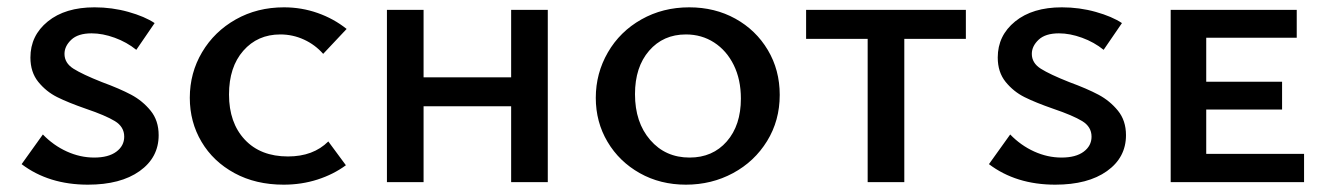

<svg xmlns="http://www.w3.org/2000/svg" viewBox="-20 -497 3618 524"><path d="M215 -200Q166 -217 136 -232Q106 -247 84.5 -273.5Q63 -300 63 -340Q63 -400 110.5 -438.5Q158 -477 238 -477Q286 -477 330.5 -464.5Q375 -452 402 -434L352 -361Q326 -382 293 -394Q260 -406 230 -406Q193 -406 174.5 -388.5Q156 -371 156 -350Q156 -325 180.5 -309.5Q205 -294 258 -273Q307 -255 338 -238.5Q369 -222 391 -195Q413 -168 413 -128Q413 -67 361 -30Q309 7 220 7Q113 7 39 -49L97 -130Q126 -100 162.5 -83.5Q199 -67 237 -67Q276 -67 297.5 -83Q319 -99 319 -124Q319 -151 293.5 -166.5Q268 -182 215 -200Z M498 -230Q498 -298 531.5 -354.5Q565 -411 623.5 -444Q682 -477 755 -477Q803 -477 847 -461.5Q891 -446 926 -418L862 -350Q840 -375 809.5 -389Q779 -403 745 -403Q683 -403 644 -358.5Q605 -314 605 -239Q605 -162 648 -116Q691 -70 766 -70Q835 -70 876 -111L924 -46Q890 -21 846.5 -7Q803 7 754 7Q678 7 620 -24.5Q562 -56 530 -110Q498 -164 498 -230Z M1475 -470V0H1375V-207H1136V0H1036V-470H1136V-286H1375V-470Z M1606 -230Q1606 -297 1639 -354Q1672 -411 1730.5 -444Q1789 -477 1861 -477Q1931 -477 1987 -446Q2043 -415 2075.5 -360.5Q2108 -306 2108 -238Q2108 -168 2073.5 -112Q2039 -56 1980.5 -24.5Q1922 7 1852 7Q1782 7 1726 -24.5Q1670 -56 1638 -110Q1606 -164 1606 -230ZM2002 -228Q2002 -280 1982.5 -319.5Q1963 -359 1929 -381Q1895 -403 1852 -403Q1790 -403 1751.5 -358.5Q1713 -314 1713 -240Q1713 -163 1754.5 -115Q1796 -67 1862 -67Q1925 -67 1963.5 -111Q2002 -155 2002 -228Z M2616 -391H2448V0H2348V-391H2180V-470H2616Z M2855 -200Q2806 -217 2776 -232Q2746 -247 2724.5 -273.5Q2703 -300 2703 -340Q2703 -400 2750.5 -438.5Q2798 -477 2878 -477Q2926 -477 2970.5 -464.5Q3015 -452 3042 -434L2992 -361Q2966 -382 2933 -394Q2900 -406 2870 -406Q2833 -406 2814.5 -388.5Q2796 -371 2796 -350Q2796 -325 2820.5 -309.5Q2845 -294 2898 -273Q2947 -255 2978 -238.5Q3009 -222 3031 -195Q3053 -168 3053 -128Q3053 -67 3001 -30Q2949 7 2860 7Q2753 7 2679 -49L2737 -130Q2766 -100 2802.5 -83.5Q2839 -67 2877 -67Q2916 -67 2937.5 -83Q2959 -99 2959 -124Q2959 -151 2933.5 -166.5Q2908 -182 2855 -200Z M3539 -77V0H3175V-470H3519V-394H3272V-274H3479V-198H3272V-77Z"/></svg>

Font: Ysabeau SC Semibold
Style: Regular
Weight: 600
Designer: Christian Thalmann (Catharsis Fonts)
Version: Version 0.003